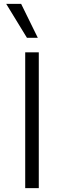

<svg xmlns="http://www.w3.org/2000/svg" viewBox="-20 -970 330 990"><path d="M110 -700H180V0H110ZM12 -950H89L175 -775H119Z"/></svg>

Font: Niramit Light
Style: Regular
Weight: 300
Designer: Katatrad Aksorn Co.,Ltd.
Foundry: Cadson Demak Co.,Ltd.
Version: Version 1.000; ttfautohint (v1.6)